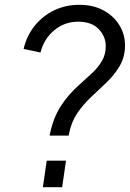

<svg xmlns="http://www.w3.org/2000/svg" viewBox="-20 -777 540 797"><path d="M186 -214 188 -224Q202 -290 233 -337.5Q264 -385 309 -425Q334 -448 359.5 -471Q385 -494 402 -522Q419 -550 419 -585Q419 -626 389.5 -656.5Q360 -687 304 -687Q249 -687 206 -652Q163 -617 148 -559L78 -574Q91 -629 124 -670Q157 -711 204.5 -734Q252 -757 309 -757Q367 -757 409.5 -734Q452 -711 475.5 -672.5Q499 -634 499 -589Q499 -541 477 -503.5Q455 -466 422.5 -435Q390 -404 359 -375Q324 -342 300 -306Q276 -270 267 -224L265 -214ZM158 0 174 -110H254L238 0Z"/></svg>

Font: Plus Jakarta Sans
Style: Italic
Weight: 400
Italic angle: -8°
Designer: Gumpita Rahayu
Foundry: Tokotype
Version: Version 2.006